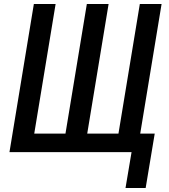

<svg xmlns="http://www.w3.org/2000/svg" viewBox="-20 -755 840 953"><path d="M603 178 633 0H27L148 -735H256L150 -92H305L411 -735H519L413 -92H568L674 -735H782L676 -92H748L703 178Z"/></svg>

Font: Iosevka Aile Semibold
Style: Italic
Weight: 600
Italic angle: -9°
Designer: Belleve Invis
Foundry: Belleve Invis
Version: Version 31.1.0; ttfautohint (v1.8.4)